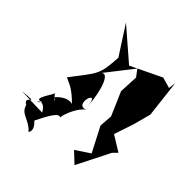

<svg xmlns="http://www.w3.org/2000/svg" viewBox="-286 -928 1158 1158"><g transform="rotate(45 293.5 -348.5)"><path d="M570 -694 501 -714 285 -610 308 -616 107 -790 225 -607C215 -455 210 -462 89 -304C129 -284 153 -283 224 -212C156 -233 69 -118 116 -116C98 -232 180 -88 105 -186C114 -181 17 -62 91 -94C38 -35 85 -139 134 -48L-44 -53C114 -69 -33 -49 34 -12C49 49 109 36 159 93C183 54 132 21 135 18C163 -37 205 -125 231 -104C233 -138 272 -228 312 -249C223 -211 286 -408 301 -274C294 -392 252 -524 210 -460L352 -642L385 -598L379 -476L444 -326L438 -242L519 -85L429 -25L496 38L603 -174L631 -202L532 -263L574 -389L604 -501L576 -741Z"/></g></svg>

Font: Asimov Silicon
Style: Regular
Weight: 400
Designer: Google
Version: Version 2.000980; 2014